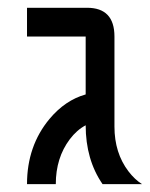

<svg xmlns="http://www.w3.org/2000/svg" viewBox="-20 -469 382 489"><path d="M341.8 0H241.2Q198.2 -62.5 198.2 -149.9Q175.8 -138.2 157.7 -114.3Q122.1 -66.9 122.1 0H48.8Q48.8 -97.2 106 -166Q146 -213.9 198.2 -228.5V-376H48.8V-449.2H201.7Q271.5 -449.2 271.5 -376V-146.5Q271.5 -79.6 307.1 -32.7Q323.2 -11.7 341.8 0Z"/></svg>

Font: Catrinity
Style: Regular
Weight: 400
Designer: Alexander Lange
Foundry: High-Logic / Made with FontCreator
Version: Version 2.090;May 20, 2024;FontCreator 15.0.0.2974 64-bit